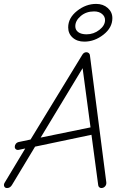

<svg xmlns="http://www.w3.org/2000/svg" viewBox="-49 -948 635 974"><path d="M378.9 -736.8Q342.3 -736.8 319.6 -757.1Q296.9 -777.3 296.9 -809.1Q296.9 -856.9 341.8 -892.6Q386.7 -928.2 439 -928.2Q474.1 -928.2 497.6 -907.5Q521 -886.7 521 -856Q521 -807.6 475.8 -772.2Q430.7 -736.8 378.9 -736.8ZM390.1 -773.9Q426.3 -773.9 455.1 -796.4Q483.9 -818.8 483.9 -846.2Q483.9 -864.7 468.5 -877.4Q453.1 -890.1 428.2 -890.1Q388.2 -890.1 360.6 -866.7Q333 -843.3 333 -814.9Q333 -795.9 348.1 -784.9Q363.3 -773.9 390.1 -773.9ZM464.8 5.9Q459 5.9 454.3 1.7Q449.7 -2.4 449.2 -8.8L415 -264.2L128.9 -204.1L11.2 -8.8Q2 5.9 -13.2 5.9Q-24.4 5.9 -27.8 -3.2Q-31.2 -12.2 -24.9 -22L79.1 -194.8L46.9 -188Q37.6 -186 31.7 -190.7Q25.9 -195.3 25.9 -203.1Q25.9 -211.9 31.7 -219Q37.6 -226.1 47.9 -228L106 -240.2L367.2 -668Q375.5 -683.1 389.2 -683.1Q396 -683.1 401.4 -678.7Q406.7 -674.3 407.2 -667L490.2 -23.9Q491.7 -11.2 484.1 -2.7Q476.6 5.9 464.8 5.9ZM157.2 -250 410.2 -301.8 370.1 -602.1Z"/></svg>

Font: Comic Neue Light
Style: Italic
Weight: 300
Italic angle: -12°
Designer: Craig Rozynski
Foundry: Craig Rozynski
Version: Version 2.003;hotconv 1.0.109;makeotfexe 2.5.65596